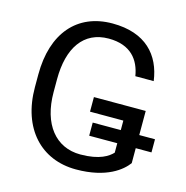

<svg xmlns="http://www.w3.org/2000/svg" viewBox="-107 -822 903 932"><g transform="rotate(15 344.5 -356.0)"><path d="M689.5 -231H610.4V-352.1H350.1V-278.8H517.6V-231H376.5V-165H517.6V-117.7C498 -96.7 456.1 -65.9 357.9 -65.9C234.4 -65.9 154.8 -163.1 154.8 -324.7V-389.6C154.8 -546.9 220.7 -645 346.7 -645C458.5 -645 505.4 -580.6 518.1 -502H610.4C593.3 -628.9 512.7 -720.7 345.7 -720.7C168.5 -720.7 61 -596.2 61 -388.7V-324.7C61 -115.7 182.1 9.8 356 9.8C510.7 9.8 582.5 -51.8 610.4 -89.8V-165H689.5Z"/></g></svg>

Font: Bert Sans
Style: Regular
Weight: 400
Designer: Christian Robertson (Google), Cristiano Sobral
Foundry: Google, Cristiano Sobral
Version: Version 3.101